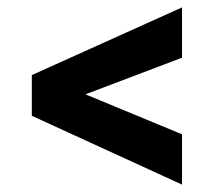

<svg xmlns="http://www.w3.org/2000/svg" viewBox="-20 -509 600 519"><path d="M472 -489 66 -306V-196L472 -10V-146L211 -254L472 -353Z"/></svg>

Font: Sunflower
Style: Bold
Weight: 700
Designer: JIKJI
Foundry: JIKJI
Version: Version 1.00